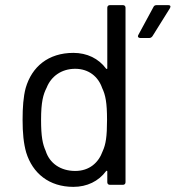

<svg xmlns="http://www.w3.org/2000/svg" viewBox="-20 -720 684 748"><path d="M393 -453C364 -492 319 -514 266 -514C168 -514 104 -460 80 -377C71 -343 68 -302 68 -253C68 -202 72 -161 82 -126C107 -45 171 8 266 8C319 8 364 -14 393 -53C396 -56 398 -55 398 -52V-10C398 -4 402 0 408 0H459C465 0 469 -4 469 -10V-690C469 -696 465 -700 459 -700H408C402 -700 398 -696 398 -690V-454C398 -451 396 -450 393 -453ZM578 -693 519 -584C515 -577 519 -572 526 -572H562C567 -572 571 -575 574 -579L642 -688C646 -695 644 -700 636 -700H590C585 -700 580 -698 578 -693ZM380 -131C364 -86 328 -54 273 -54C216 -54 173 -84 158 -132C146 -159 140 -188 140 -253C140 -322 148 -352 162 -379C179 -422 219 -452 273 -452C326 -452 363 -421 378 -377C391 -350 397 -320 397 -253C397 -187 392 -157 380 -131Z"/></svg>

Font: Elastic
Style: elastic
Weight: 400
Designer: Jeremy Tribby
Foundry: Tribby Type
Version: Version 1.422;hotconv 1.0.109;makeotfexe 2.5.65596